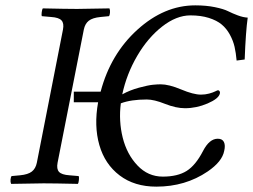

<svg xmlns="http://www.w3.org/2000/svg" viewBox="-20 -678 936 710"><path d="M731 -120.1Q754.4 -165 785.2 -165Q802.2 -165 808.1 -152.8Q814 -140.6 809.1 -120.1Q801.8 -80.6 748 -43.9Q665.5 12.2 558.1 12.2Q477.1 12.2 422.4 -29.3Q367.7 -70.8 347.4 -141.6Q327.1 -212.4 342.8 -299.8H252.9V-338.9H352.1Q388.7 -478 488 -568.1Q587.4 -658.2 702.1 -658.2Q742.2 -658.2 774.4 -651.6Q806.6 -645 823.2 -636.7Q839.8 -628.4 859.4 -621.1Q878.9 -613.8 896 -612.8Q888.7 -561 884.8 -458L855 -454.1Q852.5 -482.4 847.4 -504.9Q842.3 -527.3 830.1 -549.8Q817.9 -572.3 799.8 -587.4Q781.7 -602.5 752.2 -611.8Q722.7 -621.1 684.1 -621.1Q632.3 -621.1 579.3 -579.6Q526.4 -538.1 487.3 -471.2Q448.2 -404.3 432.1 -329.1Q460.4 -344.7 494.1 -353.8Q527.8 -362.8 544.9 -364.5Q562 -366.2 574.2 -366.2Q604.5 -366.2 649.9 -347.2Q695.3 -328.1 723.1 -328.1Q739.3 -328.1 753.4 -332Q767.6 -335.9 775.9 -340.1Q784.2 -344.2 786.1 -344.2Q789.6 -344.2 792 -340.8Q794.4 -337.4 793 -332Q788.6 -313 747.6 -295.4Q706.5 -277.8 664.1 -277.8Q630.9 -277.8 590.3 -293.9Q549.8 -310.1 522.9 -310.1Q464.4 -310.1 426.8 -295.9Q418.5 -230.5 433.8 -168.9Q449.2 -107.4 488.3 -66.2Q527.3 -24.9 582 -24.9Q636.7 -24.9 670.2 -45.9Q703.6 -66.9 731 -120.1ZM212.9 -568.8Q217.3 -591.8 207.5 -602.5Q197.8 -613.3 168.9 -615.2L134.8 -618.2Q132.8 -622.1 134.3 -632.8Q135.7 -643.6 138.2 -647Q226.1 -645 265.1 -645Q294.9 -645 384.8 -647Q387.7 -640.1 386.7 -630.6Q385.7 -621.1 382.8 -618.2L352.1 -615.2Q322.3 -612.3 308.3 -601.3Q294.4 -590.3 290 -568.8L192.9 -76.2Q188.5 -53.2 198.2 -42.5Q208 -31.7 236.8 -29.8L271 -26.9Q272.9 -22.9 271.7 -12Q270.5 -1 268.1 2Q180.2 0 141.1 0Q110.8 0 21 2Q18.1 -4.9 19 -14.4Q20 -23.9 22.9 -26.9L54.2 -29.8Q84 -32.7 97.9 -43.7Q111.8 -54.7 116.2 -76.2Z"/></svg>

Font: Common Serif News
Style: Italic
Weight: 450
Italic angle: -12°
Designer: Philipp H. Poll, Khaled Hosny
Foundry: Stefan Peev, Context Ltd.
Version: Version 1.026